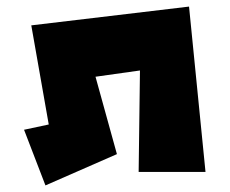

<svg xmlns="http://www.w3.org/2000/svg" viewBox="-20 -563 699 583"><path d="M53 -169 118 0 335 -95 270 -330 405 -349 401 -41H604L554 -543L75 -486L128 -185Z"/></svg>

Font: Super Mario
Style: Regular
Weight: 400
Version: Version 1.0